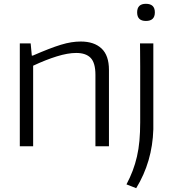

<svg xmlns="http://www.w3.org/2000/svg" viewBox="-20 -768 909 1008"><path d="M746 -658Q700 -658 700 -703Q700 -748 746 -748Q793 -748 793 -703Q793 -658 746 -658ZM644 200Q663 164 676.5 128.5Q690 93 699 54Q708 15 712 -29Q716 -73 716 -125Q716 -128 716 -157.5Q716 -187 716 -230Q716 -273 716 -323.5Q716 -374 716 -419Q716 -464 715.5 -497.5Q715 -531 715 -540H785V-89Q780 81 695 220ZM84 -540H141L147 -476H152Q198 -496 234 -510Q270 -524 299.5 -533Q329 -542 354.5 -546Q380 -550 404 -550Q474 -550 513 -513.5Q552 -477 552 -401V0H481V-375Q481 -438 456 -464Q431 -490 380 -490Q336 -490 278 -472Q220 -454 154 -423V0H84Z"/></svg>

Font: Encode Sans Wide
Style: Light
Weight: 300
Designer: Pablo Impallari, Andres Torresi
Foundry: Pablo Impallari, Andres Torresi
Version: Version 1.000; ttfautohint (v1.00) -l 8 -r 50 -G 200 -x 14 -